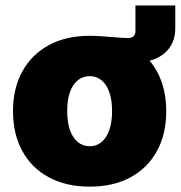

<svg xmlns="http://www.w3.org/2000/svg" viewBox="-20 -676 665 706"><path d="M309.6 -447.3V-544.4Q325.7 -544.4 345.5 -543.2Q365.2 -542 385.3 -540.3Q405.3 -538.6 422.4 -537.4Q439.5 -536.1 449.7 -536.1Q478 -536.1 478 -562V-655.8H624.5V-572.3Q624.5 -515.1 585.9 -481.2Q547.4 -447.3 481 -447.3Q440.9 -447.3 395.5 -447.3Q350.1 -447.3 309.6 -447.3ZM310.1 10.3Q222.7 10.3 159.2 -24.2Q95.7 -58.6 61.8 -121.1Q27.8 -183.6 27.8 -267.1Q27.8 -350.6 61.8 -412.8Q95.7 -475.1 159.2 -509.8Q222.7 -544.4 310.1 -544.4Q397 -544.4 460.2 -509.8Q523.4 -475.1 557.4 -412.8Q591.3 -350.6 591.3 -267.1Q591.3 -183.6 557.4 -121.1Q523.4 -58.6 460.2 -24.2Q397 10.3 310.1 10.3ZM310.1 -138.2Q334.5 -138.2 353 -153.3Q371.6 -168.5 381.8 -197.5Q392.1 -226.6 392.1 -267.6Q392.1 -309.1 381.8 -337.6Q371.6 -366.2 353 -381.1Q334.5 -396 310.1 -396Q285.2 -396 266.4 -381.1Q247.6 -366.2 237.3 -337.6Q227.1 -309.1 227.1 -267.6Q227.1 -226.6 237.3 -197.5Q247.6 -168.5 266.4 -153.3Q285.2 -138.2 310.1 -138.2Z"/></svg>

Font: Inter 20pt Black
Style: Regular
Weight: 900
Version: Version 4.001;git-66647c0bb